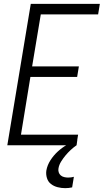

<svg xmlns="http://www.w3.org/2000/svg" viewBox="-20 -755 540 998"><path d="M18 0 140 -735H499L490 -680H192L147 -410H390L381 -355H138L89 -55H386L377 0ZM319 223Q299 223 279.5 218Q260 213 245 201.5Q230 190 224 170.5Q218 151 221 131Q226 103 242.5 77.5Q259 52 281 32Q303 12 329 -3Q355 -18 382 -28L378 0Q362 11 347.5 24.5Q333 38 320.5 53Q308 68 297.5 85Q287 102 284 120Q282 130 285 140Q288 150 295.5 156.5Q303 163 313.5 165.5Q324 168 334 168Q342 168 349.5 167Q357 166 364 164L355 219Q346 221 337 222Q328 223 319 223Z"/></svg>

Font: Iosevka SS04 Light
Style: Italic
Weight: 300
Italic angle: -9°
Monospace: yes
Designer: Belleve Invis
Foundry: Belleve Invis
Version: Version 19.0.0; ttfautohint (v1.8.4)